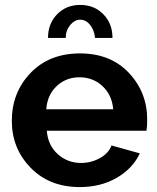

<svg xmlns="http://www.w3.org/2000/svg" viewBox="-20 -750 639 780"><path d="M247 -596H175Q175 -654 212 -692Q249 -730 306 -730Q363 -730 400 -692Q437 -654 437 -596H366Q363 -628 346 -649Q329 -670 306 -670Q283 -670 265 -648Q247 -626 247 -596ZM304 10Q181 10 104.5 -68.5Q28 -147 28 -259Q28 -374 104 -453.5Q180 -533 305 -533Q429 -533 503.5 -454Q578 -375 578 -264Q578 -236 575 -219H170Q175 -159 215 -123.5Q255 -88 309 -88Q350 -88 385.5 -107.5Q421 -127 433 -159L548 -127Q519 -65 454 -27.5Q389 10 304 10ZM168 -306H440Q435 -364 396.5 -400Q358 -436 303 -436Q248 -436 210 -400Q172 -364 168 -306Z"/></svg>

Font: Raleway
Style: Bold
Weight: 700
Designer: Matt McInerney, Pablo Impallari, Rodrigo Fuenzalida
Foundry: Matt McInerney, Pablo Impallari, Rodrigo Fuenzalida
Version: Version 3.000